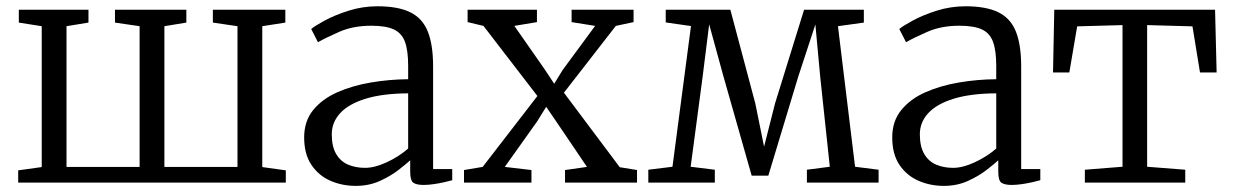

<svg xmlns="http://www.w3.org/2000/svg" viewBox="-20 -582 3934 612"><path d="M38 0V-39L113 -49.5V-498.5L40 -510V-551H262V-510L192 -498.5V-50H425V-498.5L346.5 -510V-551H574V-510L504 -498.5V-50H737V-498.5L658.5 -510V-551H889.5V-510L816 -498.5V-49.5L891 -39V0Z M1114 10.5Q1070.5 10.5 1033.2 -5.8Q996 -22 972.8 -56.2Q949.5 -90.5 949.5 -144Q949.5 -196 978.2 -231.2Q1007 -266.5 1055 -287.8Q1103 -309 1161.8 -319Q1220.5 -329 1281 -329.5V-372.5Q1281 -421 1270.8 -448.8Q1260.5 -476.5 1235.2 -488.2Q1210 -500 1163.5 -500Q1106 -500 1062 -480.8Q1018 -461.5 993.5 -447.5L972 -489.5Q982 -498.5 1014 -516Q1046 -533.5 1090.8 -547.8Q1135.5 -562 1183 -562Q1248.5 -562 1287.5 -543Q1326.5 -524 1343.5 -481.8Q1360.5 -439.5 1360.5 -370.5V-43H1421.5V-7.5Q1410.5 -4.5 1395 -1Q1379.5 2.5 1362.2 5Q1345 7.5 1330 7.5Q1308.5 7.5 1298 0.8Q1287.5 -6 1287.5 -34.5V-71Q1275.5 -60 1250.5 -40.5Q1225.5 -21 1190.8 -5.2Q1156 10.5 1114 10.5ZM1143.5 -47Q1174.5 -47 1212.8 -64.8Q1251 -82.5 1281 -108.5V-284.5Q1200 -284 1146 -267.5Q1092 -251 1064.8 -221.8Q1037.5 -192.5 1037.5 -154Q1037.5 -115 1051.5 -91.2Q1065.5 -67.5 1089.5 -57.2Q1113.5 -47 1143.5 -47Z M1518.5 -50 1693 -276 1521 -499.5 1470.5 -511.5V-551H1691.5V-511.5L1619.5 -499.5L1716.5 -360.5L1746.5 -315L1773.5 -359L1877 -499.5L1802 -511.5V-551H1999.5V-511.5L1943 -499.5L1777.5 -286.5L1955.5 -49L2010.5 -40V0H1781V-40L1851 -50L1753.5 -194L1721 -241.5L1692.5 -195.5L1589 -50L1674 -40V0H1459V-40Z M2046.5 0V-41L2123.5 -50.5L2182.5 -499L2102 -510.5V-551H2308L2387.5 -252.5L2415.5 -114.5L2450.5 -252.5L2543 -551H2733.5V-510L2651 -498.5L2705.5 -50.5L2780.5 -41V0H2552V-41L2625 -50.5L2594.5 -336.5L2579 -504L2524.5 -338L2429 -22H2376L2286 -338.5L2240.5 -504.5L2219.5 -336.5L2181.5 -50.5L2258.5 -41V0Z M2988.5 10.5Q2945 10.5 2907.8 -5.8Q2870.5 -22 2847.2 -56.2Q2824 -90.5 2824 -144Q2824 -196 2852.8 -231.2Q2881.5 -266.5 2929.5 -287.8Q2977.5 -309 3036.2 -319Q3095 -329 3155.5 -329.5V-372.5Q3155.5 -421 3145.2 -448.8Q3135 -476.5 3109.8 -488.2Q3084.5 -500 3038 -500Q2980.5 -500 2936.5 -480.8Q2892.5 -461.5 2868 -447.5L2846.5 -489.5Q2856.5 -498.5 2888.5 -516Q2920.5 -533.5 2965.2 -547.8Q3010 -562 3057.5 -562Q3123 -562 3162 -543Q3201 -524 3218 -481.8Q3235 -439.5 3235 -370.5V-43H3296V-7.5Q3285 -4.5 3269.5 -1Q3254 2.5 3236.8 5Q3219.5 7.5 3204.5 7.5Q3183 7.5 3172.5 0.8Q3162 -6 3162 -34.5V-71Q3150 -60 3125 -40.5Q3100 -21 3065.2 -5.2Q3030.5 10.5 2988.5 10.5ZM3018 -47Q3049 -47 3087.2 -64.8Q3125.5 -82.5 3155.5 -108.5V-284.5Q3074.5 -284 3020.5 -267.5Q2966.5 -251 2939.2 -221.8Q2912 -192.5 2912 -154Q2912 -115 2926 -91.2Q2940 -67.5 2964 -57.2Q2988 -47 3018 -47Z M3438 0V-41L3558 -50.5V-502L3413.5 -498L3388.5 -351H3336.5L3340.5 -551H3853L3858 -351H3805L3781 -498L3636.5 -502V-50.5L3758 -41V0Z"/></svg>

Font: Merriweather 28pt Light
Style: Regular
Weight: 300
Version: Version 2.100